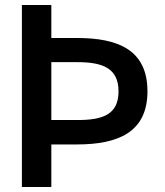

<svg xmlns="http://www.w3.org/2000/svg" viewBox="-20 -743 656 763"><path d="M184 -496H288C388 -496 451 -472 451 -380C451 -288 389 -266 288 -266H184ZM184 0V-169H286C450 -169 566 -218 566 -380C566 -547 446 -592 286 -592H184V-723H67V0Z"/></svg>

Font: Perun Medium
Style: Regular
Weight: 500
Foundry: Copyright (c) Stefan Peev, Context Ltd, 2016
Version: Version 1.089